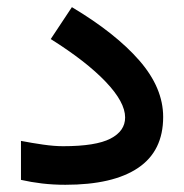

<svg xmlns="http://www.w3.org/2000/svg" viewBox="-20 -513 510 532"><path d="M38.1 -122.6Q68.8 -116.7 99.6 -112.3Q130.4 -107.9 154.8 -107.9Q245.6 -107.9 286.1 -128.9Q326.7 -149.9 326.7 -187.5Q326.7 -230 272.9 -286.4Q219.2 -342.8 120.6 -404.8L179.2 -493.2Q300.3 -420.9 366.2 -345.2Q432.1 -269.5 432.1 -189Q432.1 -94.7 362.8 -47.9Q293.5 -1 161.1 -1Q127.4 -1 96.7 -4.6Q65.9 -8.3 38.1 -14.6Z"/></svg>

Font: Vazir Medium
Style: Medium
Weight: 500
Designer: Saber Rastikerdar
Foundry: Saber Rastikerdar
Version: Version 30.0.0